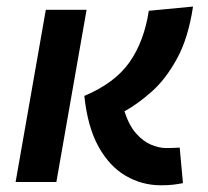

<svg xmlns="http://www.w3.org/2000/svg" viewBox="-20 -547 626 577"><path d="M463.4 9.8Q406.7 9.8 357.9 -18.6Q309.1 -46.9 276.1 -106.2Q243.2 -165.5 233.4 -258.8Q325.2 -297.4 369.1 -359.9Q413.1 -422.4 427.2 -514.6L560.1 -527.3Q545.9 -433.1 512.2 -371.3Q478.5 -309.6 436.3 -272Q394 -234.4 354 -212.4Q368.2 -168.9 389.9 -145Q411.6 -121.1 435.3 -111.6Q459 -102.1 478.5 -102.1Q494.1 -102.1 501.2 -102.5Q508.3 -103 520 -103.5L529.8 3.4Q514.6 6.3 499.8 8.1Q484.9 9.8 463.4 9.8ZM26.9 0 117.7 -517.6H240.2L149.4 0Z"/></svg>

Font: Cascadia Mono NF SemiBold
Style: Italic
Weight: 600
Italic angle: -10°
Monospace: yes
Designer: Aaron Bell
Foundry: Saja Typeworks
Version: Version 2404.023; ttfautohint (v1.8.4)